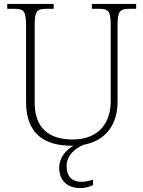

<svg xmlns="http://www.w3.org/2000/svg" viewBox="-20 -734 730 980"><path d="M348 10C350 10 353 10 355 10C315 31 282 74 282 121C282 187 322 226 392 226C412 226 435 220 455 211V183C429 190 415 194 395 194C356 194 320 175 320 113C320 55 370 20 407 5C523 -16 580 -102 580 -215V-605C580 -679 593 -689 642 -689H675V-714H449V-689H484C533 -689 545 -679 545 -606V-216C545 -108 485 -22 350 -22C231 -22 157 -80 157 -210V-605C157 -679 169 -689 218 -689H254V-714H17V-689H52C100 -689 113 -679 113 -606V-214C113 -51 206 10 348 10Z"/></svg>

Font: Noto Serif Myanmar ExtraLight
Style: Regular
Weight: 200
Designer: Ben Mitchell and the Monotype Design Team
Foundry: Monotype Imaging Inc.
Version: Version 2.106